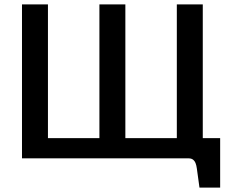

<svg xmlns="http://www.w3.org/2000/svg" viewBox="-20 -723 1056 873"><path d="M902 -703V-95H981V130H887L875 43Q871 13 859 4Q851 -3 838 -3H80V-703H198V-95H432V-703H550V-95H784V-703Z"/></svg>

Font: Kanit Cyrillic
Style: Regular
Weight: 400
Designer: Katatrad Team, Sasha Pavljenko
Foundry: CadsonDemak, Pavljenko + Design
Version: Version 1.002;Fontself Maker 3.5.7